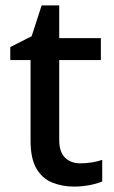

<svg xmlns="http://www.w3.org/2000/svg" viewBox="-20 -680 423 710"><path d="M277 -76Q298 -76 320 -79.5Q342 -83 358 -89V-9Q340 -1 311.5 4.5Q283 10 254 10Q210 10 173 -5Q136 -20 114.5 -57Q93 -94 93 -160V-458H18V-506L97 -546L134 -660H199V-539H353V-458H199V-162Q199 -118 220.5 -97Q242 -76 277 -76Z"/></svg>

Font: Noto Sans Gurmukhi UI Medium
Style: Regular
Weight: 500
Designer: Jelle Bosma - Monotype Design Team
Foundry: Monotype Imaging Inc.
Version: Version 2.004; ttfautohint (v1.8.4.7-5d5b)